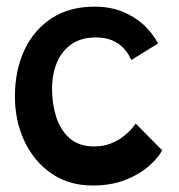

<svg xmlns="http://www.w3.org/2000/svg" viewBox="-20 -568 553 592"><path d="M480 -104.5Q466.5 -79.5 437.5 -54.5Q408.5 -29.5 365.2 -12.8Q322 4 266 4Q192 4 138 -33.5Q84 -71 55 -133.5Q26 -196 26 -270.5Q26 -351 55.2 -413.5Q84.5 -476 139.2 -511.8Q194 -547.5 272 -547.5Q318.5 -547.5 356.5 -532.5Q394.5 -517.5 422.5 -491.8Q450.5 -466 467.5 -434L385 -383Q382.5 -388.5 376.2 -399.5Q370 -410.5 357.5 -423Q345 -435.5 324.8 -444Q304.5 -452.5 274.5 -452.5Q231 -452.5 201.2 -432.2Q171.5 -412 156 -376.2Q140.5 -340.5 140.5 -292.5Q140.5 -249 153 -208.5Q165.5 -168 194.2 -142.2Q223 -116.5 270.5 -116.5Q299.5 -116.5 322.2 -125.8Q345 -135 361 -147.8Q377 -160.5 386.5 -171.8Q396 -183 398.5 -187Z"/></svg>

Font: Grandstander Thin Medium
Style: Regular
Weight: 500
Version: Version 1.200